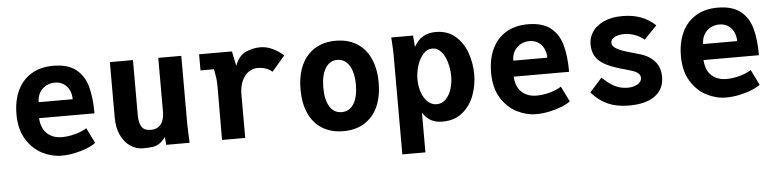

<svg xmlns="http://www.w3.org/2000/svg" viewBox="-45 -789 4890 1209"><g transform="rotate(-5 2400.0 -185.0)"><path d="M57.5 -273.5Q57.5 -359.5 87.5 -423.5Q117.5 -487.5 175.2 -522.8Q233 -558 314 -558Q405.5 -558 457 -517.8Q508.5 -477.5 528 -407.8Q547.5 -338 547.5 -237H197Q201.5 -171 237.8 -138.2Q274 -105.5 332 -105.5Q360.5 -105.5 392.2 -112Q424 -118.5 449.5 -128.8Q475 -139 487.5 -148.5L535.5 -51.5Q516 -36 480.8 -21.8Q445.5 -7.5 402.5 1.5Q359.5 10.5 318.5 10.5Q256.5 10.5 196.5 -20Q136.5 -50.5 97 -114.5Q57.5 -178.5 57.5 -273.5ZM315.5 -451.5Q285 -451.5 259.2 -437.5Q233.5 -423.5 218.5 -397.8Q203.5 -372 203.5 -337.5H418.5Q418.5 -370.5 405.5 -396.5Q392.5 -422.5 369 -437Q345.5 -451.5 315.5 -451.5Z M672 -199.5V-550H818V-202.5Q818 -152.5 834.5 -127.5Q851 -102.5 892 -102.5Q934.5 -102.5 956.2 -130.8Q978 -159 978 -210.5V-550H1123.5V-119Q1123.5 -99 1126 -45Q1127 -28 1128 0H980L976 -50Q957 -24.5 939 -12Q921 0.5 897.5 4.8Q874 9 833.5 9Q790 9 753 -16Q716 -41 694 -88.2Q672 -135.5 672 -199.5Z M1334 -332Q1334 -367 1331.2 -388.8Q1328.5 -410.5 1321.5 -448H1236V-550H1443.5L1463 -457.5Q1486.5 -520 1531 -540.2Q1575.5 -560.5 1624.5 -560.5Q1662.5 -560.5 1701.8 -541.8Q1741 -523 1769.5 -496L1687 -400Q1651.5 -432 1594 -432Q1564 -432 1537.8 -413.8Q1511.5 -395.5 1495.5 -359.2Q1479.5 -323 1479.5 -272V0H1333Z M1853 -273.5Q1853 -363.5 1883 -427.8Q1913 -492 1968.5 -526Q2024 -560 2100 -560Q2176 -560 2231.5 -526.2Q2287 -492.5 2317 -428Q2347 -363.5 2347 -273.5Q2347 -185.5 2317.8 -121.5Q2288.5 -57.5 2233 -23Q2177.5 11.5 2100 11.5Q2022.5 11.5 1966.8 -23Q1911 -57.5 1882 -121.5Q1853 -185.5 1853 -273.5ZM2203 -273.5Q2203 -324.5 2190.5 -361.8Q2178 -399 2154.8 -419Q2131.5 -439 2099.5 -439Q2051.5 -439 2024.2 -395Q1997 -351 1997 -273.5Q1997 -196.5 2023.2 -152.8Q2049.5 -109 2099.5 -109Q2149 -109 2176 -153Q2203 -197 2203 -273.5Z M2452 -527.5 2450.5 -550H2588.5L2594 -477.5Q2619.5 -522 2653 -541Q2686.5 -560 2732 -560Q2807 -560 2856.2 -517Q2905.5 -474 2928.2 -408.2Q2951 -342.5 2951 -273Q2951 -206.5 2928 -142.8Q2905 -79 2854.5 -36.5Q2804 6 2726 6Q2684.5 6 2654.2 -10.2Q2624 -26.5 2602 -61.5V189.5H2456V-432.5Q2456 -473.5 2452 -527.5ZM2805.5 -274.5Q2805.5 -316 2794 -358.5Q2782.5 -401 2759 -429.5Q2735.5 -458 2702 -458Q2668.5 -458 2643.5 -429.8Q2618.5 -401.5 2605.2 -358.2Q2592 -315 2592 -272.5Q2592 -231.5 2604.5 -193.2Q2617 -155 2641.5 -130.8Q2666 -106.5 2700 -106.5Q2733.5 -106.5 2757.5 -131Q2781.5 -155.5 2793.5 -194Q2805.5 -232.5 2805.5 -274.5Z M3057.5 -273.5Q3057.5 -359.5 3087.5 -423.5Q3117.5 -487.5 3175.2 -522.8Q3233 -558 3314 -558Q3405.5 -558 3457 -517.8Q3508.5 -477.5 3528 -407.8Q3547.5 -338 3547.5 -237H3197Q3201.5 -171 3237.8 -138.2Q3274 -105.5 3332 -105.5Q3360.5 -105.5 3392.2 -112Q3424 -118.5 3449.5 -128.8Q3475 -139 3487.5 -148.5L3535.5 -51.5Q3516 -36 3480.8 -21.8Q3445.5 -7.5 3402.5 1.5Q3359.5 10.5 3318.5 10.5Q3256.5 10.5 3196.5 -20Q3136.5 -50.5 3097 -114.5Q3057.5 -178.5 3057.5 -273.5ZM3315.5 -451.5Q3285 -451.5 3259.2 -437.5Q3233.5 -423.5 3218.5 -397.8Q3203.5 -372 3203.5 -337.5H3418.5Q3418.5 -370.5 3405.5 -396.5Q3392.5 -422.5 3369 -437Q3345.5 -451.5 3315.5 -451.5Z M3669 -96 3747.5 -183Q3783 -147 3821.2 -126Q3859.5 -105 3907 -105Q3943 -105 3969 -120Q3995 -135 3995 -159.5Q3995 -176.5 3982.2 -188Q3969.5 -199.5 3951.8 -205.8Q3934 -212 3902 -221Q3825.5 -241 3781.2 -264Q3737 -287 3717 -319Q3697 -351 3697 -398Q3697 -440.5 3721.5 -476.8Q3746 -513 3794.5 -535.2Q3843 -557.5 3911.5 -557.5Q4041 -557.5 4120 -480.5L4039.5 -397.5Q4012.5 -419.5 3979.8 -431.5Q3947 -443.5 3915 -443.5Q3875 -443.5 3851.8 -430.2Q3828.5 -417 3828.5 -396Q3828.5 -377.5 3848 -363.5Q3867.5 -349.5 3895.2 -340Q3923 -330.5 3965.5 -319Q4001 -309 4013 -305Q4066 -287 4097 -249.5Q4128 -212 4128 -154.5Q4128 -77.5 4070.5 -35Q4013 7.5 3905 7.5Q3829 7.5 3772 -17.8Q3715 -43 3669 -96Z M4257.5 -273.5Q4257.5 -359.5 4287.5 -423.5Q4317.5 -487.5 4375.2 -522.8Q4433 -558 4514 -558Q4605.5 -558 4657 -517.8Q4708.5 -477.5 4728 -407.8Q4747.5 -338 4747.5 -237H4397Q4401.5 -171 4437.8 -138.2Q4474 -105.5 4532 -105.5Q4560.5 -105.5 4592.2 -112Q4624 -118.5 4649.5 -128.8Q4675 -139 4687.5 -148.5L4735.5 -51.5Q4716 -36 4680.8 -21.8Q4645.5 -7.5 4602.5 1.5Q4559.5 10.5 4518.5 10.5Q4456.5 10.5 4396.5 -20Q4336.5 -50.5 4297 -114.5Q4257.5 -178.5 4257.5 -273.5ZM4515.5 -451.5Q4485 -451.5 4459.2 -437.5Q4433.5 -423.5 4418.5 -397.8Q4403.5 -372 4403.5 -337.5H4618.5Q4618.5 -370.5 4605.5 -396.5Q4592.5 -422.5 4569 -437Q4545.5 -451.5 4515.5 -451.5Z"/></g></svg>

Font: JuliaMono ExtraBold
Style: Regular
Weight: 800
Monospace: yes
Designer: cormullion
Foundry: corm
Version: Version 0.055; ttfautohint (v1.8.4)